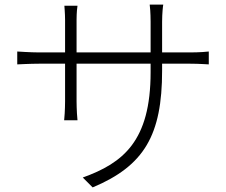

<svg xmlns="http://www.w3.org/2000/svg" viewBox="-20 -787 983 835"><path d="M55 -507C59 -507 110 -510 150 -510H263V-346C263 -312 260 -268 259 -264H317C316 -268 313 -314 313 -346V-510H635V-473C635 -173 515 -78 340 -15L383 28C607 -66 685 -199 685 -480V-510H807C847 -510 883 -507 888 -507V-563C882 -562 847 -559 807 -559H685V-692C685 -730 689 -763 690 -767H631C632 -763 635 -730 635 -692V-559H313V-701C313 -732 316 -758 317 -762H260C260 -758 263 -729 263 -700V-559H150C112 -559 58 -563 55 -563Z"/></svg>

Font: GenEiGothic-pro-Light
Style: Regular
Weight: 300
Designer: Ryoko NISHIZUKA (kana & ideographs); Paul D. Hunt (Latin, Greek & Cyrillic); Wenlong ZHANG (bopomofo); Sandoll Communica
Foundry: Adobe Systems Incorporated; o_tamon
Version: Version 1.000.140830